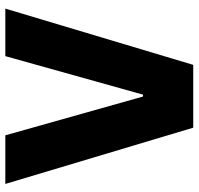

<svg xmlns="http://www.w3.org/2000/svg" viewBox="-32 -696 728 703"><g transform="rotate(-90 331.5 -344.0)"><path d="M216 0 10 -688H188L330 -184H337L478 -688H652L446 0Z"/></g></svg>

Font: Saira Thin
Style: Bold
Weight: 700
Version: Version 1.101